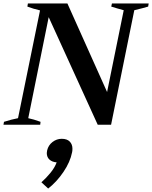

<svg xmlns="http://www.w3.org/2000/svg" viewBox="-37 -720 878 1108"><path d="M-14 -17Q30 -31 67 -38L194 -660Q155 -669 121 -682L124 -700H352L581 -189L677 -661Q636 -672 605 -682L609 -700H821L818 -682Q792 -674 738 -661L604 0H527L244 -621L126 -38Q156 -32 197 -17L195 0H-17ZM202 332Q230 307 254.5 277Q279 247 290 217Q264 215 248.5 201Q233 187 233 163Q233 158 235 148Q242 118 266 99.5Q290 81 319 81Q350 81 365.5 97Q381 113 381 138Q381 152 379 159Q368 215 329 272.5Q290 330 241 368Z"/></svg>

Font: Trirong
Style: Bold Italic
Weight: 700
Italic angle: -12°
Designer: Katatrad Team
Foundry: CadsonDemak
Version: Version 1.001